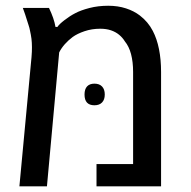

<svg xmlns="http://www.w3.org/2000/svg" viewBox="-20 -661 678 681"><path d="M48.8 0 91.8 -458.5Q92.8 -469.2 93 -477.5Q93.3 -485.8 93.3 -493.7Q93.3 -509.3 91.6 -523.4Q89.8 -537.6 85.9 -554.7Q85 -560.5 81.3 -571.8Q77.6 -583 74.2 -594Q70.8 -605 69.3 -609.4Q67.4 -615.2 65.2 -621.1Q63 -627 61 -632.8H153.8Q162.6 -614.3 168.5 -597.4Q174.3 -580.6 176.8 -565.4H183.6Q189.9 -575.2 209 -589.8Q228 -604.5 247.1 -614.3Q266.1 -624.5 297.1 -632.6Q328.1 -640.6 363.8 -640.6Q398.4 -640.6 426.8 -631.3Q455.1 -622.1 476.1 -606Q490.7 -594.7 502.2 -581.1Q513.7 -567.4 522 -551.3Q536.6 -523.4 543.9 -486.8Q551.3 -450.2 551.3 -405.8V0H322.3V-79.1H452.1V-405.8Q452.1 -441.4 444.8 -469Q437.5 -496.6 422.9 -514.2Q414.6 -527.8 402.3 -537.8Q390.1 -547.9 373.5 -553.5Q356.9 -559.1 335.4 -559.1Q305.7 -559.1 279.8 -550.3Q253.9 -541.5 237.8 -529.8Q222.2 -518.1 210 -504.4Q197.8 -490.7 189.9 -475.1L146.5 0ZM314.9 -287.6Q279.8 -287.6 279.8 -325.7Q279.8 -344.7 288.8 -354.5Q297.9 -364.3 314.9 -364.3Q332.5 -364.3 342 -354.2Q351.6 -344.2 351.6 -325.7Q351.6 -307.6 342 -297.6Q332.5 -287.6 314.9 -287.6Z"/></svg>

Font: Open Sans Medium
Style: Regular
Weight: 500
Designer: Monotype Design Team
Foundry: Monotype Imaging Inc.
Version: Version 3.000